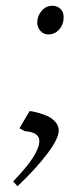

<svg xmlns="http://www.w3.org/2000/svg" viewBox="-20 -482 262 670"><path d="M25.9 150.9Q117.2 57.6 117.2 9.8Q117.2 -0.5 111.3 -7.6Q105.5 -14.6 96.7 -18.1Q87.9 -21.5 80.8 -22.7Q73.7 -23.9 67.9 -23.9L47.9 -34.2L83 -94.2Q90.3 -94.2 105.2 -90.6Q120.1 -86.9 138.9 -79.8Q157.7 -72.8 171.4 -58.6Q185.1 -44.4 185.1 -26.9Q185.1 1.5 144.8 54.7Q104.5 107.9 41 168ZM109.9 -402.8Q109.9 -426.3 125.2 -444.1Q140.6 -461.9 163.1 -461.9Q179.2 -461.9 190.7 -451.4Q202.1 -440.9 202.1 -421.9Q202.1 -397 186.8 -379.4Q171.4 -361.8 147.9 -361.8Q131.8 -361.8 120.8 -374.5Q109.9 -387.2 109.9 -402.8Z"/></svg>

Font: Dehuti
Style: Bold-Italic
Weight: 700
Version: Version 1.2